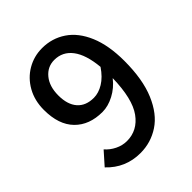

<svg xmlns="http://www.w3.org/2000/svg" viewBox="-188 -759 882 882"><g transform="rotate(-45 253.0 -318.5)"><path d="M459 -340Q459 -220 425.5 -141Q392 -62 336 -25Q280 12 212 12Q115 12 49 -58L104 -120Q123 -98 150.5 -84.5Q178 -71 207 -71Q276 -71 319 -130.5Q362 -190 365 -322Q337 -286 298 -265.5Q259 -245 222 -245Q137 -245 87.5 -295.5Q38 -346 38 -442Q38 -503 64.5 -550Q91 -597 135.5 -623Q180 -649 233 -649Q297 -649 348.5 -614.5Q400 -580 429.5 -510.5Q459 -441 459 -340ZM362 -398Q354 -484 321 -527.5Q288 -571 234 -571Q190 -571 161 -536Q132 -501 132 -442Q132 -383 160 -351Q188 -319 240 -319Q271 -319 303 -338.5Q335 -358 362 -398Z"/></g></svg>

Font: Assistant SemiBold
Style: Regular
Weight: 600
Designer: Hebrew By Ben Nathan, Latin by Paul Hunt
Version: Version 2.001; ttfautohint (v1.6)